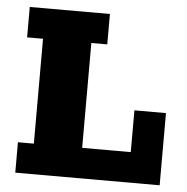

<svg xmlns="http://www.w3.org/2000/svg" viewBox="-46 -628 654 673"><g transform="rotate(5 281.0 -291.5)"><path d="M32 0V-107H88V-476H32V-583H314V-476H258V-107H429V-254H540V0Z"/></g></svg>

Font: Rokkitt ExtraBold
Style: Regular
Weight: 800
Version: Version 3.103